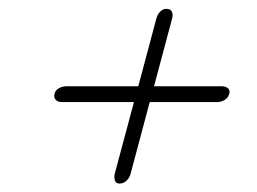

<svg xmlns="http://www.w3.org/2000/svg" viewBox="-20 -558 595 445"><path d="M257 -132.5Q249 -132.5 246.5 -139.2Q244 -146 246 -155.5L290.5 -321.5H123Q114 -321.5 109 -326.8Q104 -332 106.5 -341Q108.5 -349 116.5 -353.5Q124.5 -358 134 -358H300.5L342.5 -515.5Q345 -524.5 351.2 -531Q357.5 -537.5 365.5 -537.5Q375 -537.5 378.2 -531Q381.5 -524.5 379 -515.5L337 -358H494Q503 -358 508.2 -353.5Q513.5 -349 511.5 -341Q509 -331.5 501 -326.5Q493 -321.5 484 -321.5H327L282.5 -154.5Q280 -145.5 273 -139Q266 -132.5 257 -132.5Z"/></svg>

Font: Fraunces 9pt SuperSoft Thin
Style: Italic
Weight: 100
Italic angle: -16°
Version: Version 1.000;[0bf87f6ff]